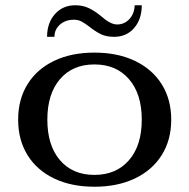

<svg xmlns="http://www.w3.org/2000/svg" viewBox="-20 -700 719 730"><path d="M49 -245Q49 -322 84.5 -379.5Q120 -437 185.5 -468.5Q251 -500 339 -500Q427 -500 493 -468.5Q559 -437 595 -379.5Q631 -322 631 -245Q631 -168 595 -110.5Q559 -53 493 -21.5Q427 10 339 10Q251 10 185.5 -21.5Q120 -53 84.5 -110.5Q49 -168 49 -245ZM519 -245Q519 -343 470.5 -399Q422 -455 339 -455Q256 -455 208 -399Q160 -343 160 -245Q160 -147 208 -91Q256 -35 339 -35Q422 -35 470.5 -91Q519 -147 519 -245ZM266 -680Q295 -680 318 -669Q341 -658 365 -638Q400 -607 425 -607Q453 -607 472 -627.5Q491 -648 492 -680H519Q519 -627 490 -593.5Q461 -560 414 -560Q384 -560 363.5 -570Q343 -580 319 -599Q302 -612 289.5 -618.5Q277 -625 261 -625Q229 -625 208 -606.5Q187 -588 187 -560H159Q159 -613 189 -646.5Q219 -680 266 -680Z"/></svg>

Font: Fahkwang Medium
Style: Regular
Weight: 500
Version: Version 1.000; ttfautohint (v1.6)